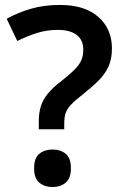

<svg xmlns="http://www.w3.org/2000/svg" viewBox="-20 -744 498 777"><path d="M137 -253Q137 -288 145.5 -314.5Q154 -341 173.5 -365Q193 -389 226 -414Q260 -441 280 -460.5Q300 -480 308.5 -499Q317 -518 317 -543Q317 -582 290.5 -602.5Q264 -623 214 -623Q169 -623 129.5 -610.5Q90 -598 50 -578L7 -668Q52 -693 105 -708.5Q158 -724 223 -724Q323 -724 378 -675.5Q433 -627 433 -548Q433 -505 419 -474.5Q405 -444 379 -418Q353 -392 315 -362Q284 -338 267.5 -320.5Q251 -303 245.5 -286Q240 -269 240 -244V-221H137ZM118 -63Q118 -105 139.5 -122Q161 -139 193 -139Q224 -139 245.5 -122Q267 -105 267 -63Q267 -22 245.5 -4.5Q224 13 193 13Q161 13 139.5 -4.5Q118 -22 118 -63Z"/></svg>

Font: Noto Sans Sundanese SemiBold
Style: Regular
Weight: 600
Version: Version 2.003